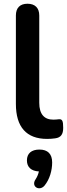

<svg xmlns="http://www.w3.org/2000/svg" viewBox="-20 -733 359 1027"><path d="M232 10C246 10 261 9 275 7C306 3 318 -15 318 -49C318 -87 313 -97 294 -95C285 -94 276 -93 265 -93C217 -93 190 -122 190 -183V-650C190 -691 167 -713 127 -713C87 -713 65 -691 65 -650V-177C65 -54 121 10 232 10ZM218 260C246 226 259 178 259 136C259 90 235 67 191 67C148 67 124 88 124 125C124 161 147 182 188 184C185 198 179 213 171 225C143 265 191 292 218 260Z"/></svg>

Font: Nunito
Style: Bold
Weight: 700
Designer: Vernon Adams
Foundry: Vernon Adams
Version: Version 3.602